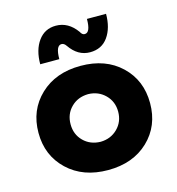

<svg xmlns="http://www.w3.org/2000/svg" viewBox="-109 -822 853 925"><g transform="rotate(-15 317.5 -359.5)"><path d="M379.9 -561Q319.3 -561 278.8 -620.1Q269 -634.8 256.3 -634.8Q227.5 -634.8 227.5 -567.4H132.3Q132.3 -638.7 164.6 -683.1Q196.8 -727.5 252.4 -727.5Q314.5 -727.5 356.4 -668.9Q364.7 -652.3 377.4 -652.3Q406.2 -652.3 406.2 -720.2H501.5Q501.5 -649.9 470 -605.5Q438.5 -561 379.9 -561ZM518.6 -63.2Q441.9 9.8 317.4 9.8Q192.9 9.8 115.7 -63.5Q38.6 -136.7 38.6 -250Q38.6 -363.3 115.7 -436.5Q192.9 -509.8 317.4 -509.8Q441.9 -509.8 518.6 -436.8Q595.2 -363.8 595.2 -250Q595.2 -136.2 518.6 -63.2ZM317.4 -131.3Q368.2 -132.3 402.1 -166Q436 -199.7 436 -250Q436 -300.3 402.1 -334Q368.2 -367.7 317.4 -368.7Q265.6 -367.7 232.2 -334.2Q198.7 -300.8 198.7 -250Q198.7 -199.2 232.2 -165.8Q265.6 -132.3 317.4 -131.3Z"/></g></svg>

Font: Now Alt
Style: Bold
Weight: 700
Designer: Alfredo Marco Pradil
Foundry: Alfredo Marco Pradil
Version: Version 1.002;PS 001.002;hotconv 1.0.88;makeotf.lib2.5.64775